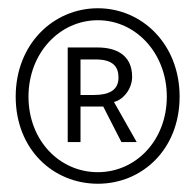

<svg xmlns="http://www.w3.org/2000/svg" viewBox="-20 -804 473 465"><path d="M217 -359C324 -359 415 -442 415 -570C415 -697 324 -784 217 -784C109 -784 18 -697 18 -570C18 -442 109 -359 217 -359ZM217 -387C124 -387 49 -464 49 -570C49 -675 124 -755 217 -755C309 -755 384 -675 384 -570C384 -464 309 -387 217 -387ZM144 -460H175V-546H230L274 -460H311L256 -557C280 -563 300 -590 300 -618C300 -673 258 -689 217 -689H144ZM175 -574V-660H212C254 -660 267 -642 267 -616C267 -585 243 -574 208 -574Z"/></svg>

Font: Source Han Sans JP VF
Style: Regular
Weight: 250
Designer: Ryoko NISHIZUKA 西塚涼子 (kana, bopomofo & ideographs); Paul D. Hunt (Latin, Greek & Cyrillic); Sandoll Communications 산돌커뮤니
Foundry: Adobe
Version: Version 2.004;hotconv 1.0.118;makeotfexe 2.5.65603